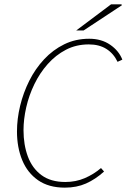

<svg xmlns="http://www.w3.org/2000/svg" viewBox="-20 -850 582 882"><path d="M278 12Q204 12 155 -22Q106 -56 82 -114.5Q58 -173 58 -246Q58 -304 72.5 -364Q87 -424 114.5 -479Q142 -534 182.5 -577.5Q223 -621 275 -646.5Q327 -672 390 -672Q446 -672 486 -644.5Q526 -617 542 -576L520 -566Q502 -604 469 -625Q436 -646 388 -646Q330 -646 283 -621.5Q236 -597 199.5 -556Q163 -515 138 -463.5Q113 -412 100.5 -357Q88 -302 88 -252Q88 -185 108 -131Q128 -77 170.5 -45.5Q213 -14 280 -14Q328 -14 369 -31.5Q410 -49 444 -78L458 -62Q418 -26 375 -7Q332 12 278 12ZM330 -710 490 -830H538L540 -826L364 -710Z"/></svg>

Font: Source Sans 3
Style: Italic
Weight: 200
Italic angle: -11°
Designer: Paul D. Hunt
Foundry: Adobe
Version: Version 3.046;hotconv 1.0.118;makeotfexe 2.5.65603